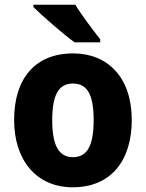

<svg xmlns="http://www.w3.org/2000/svg" viewBox="-20 -852 620 816"><path d="M300 -832H122V-822C158 -786 251 -705 297 -672H406V-685C378 -720 326 -789 300 -832ZM540 -342C540 -524 437 -625 291 -625C128 -625 40 -517 40 -342C40 -171 135 -56 289 -56C454 -56 540 -172 540 -342ZM202 -341C202 -447 228 -497 290 -497C353 -497 378 -446 378 -342C378 -237 353 -184 290 -184C228 -184 202 -237 202 -341Z"/></svg>

Font: Noto Sans Malayalam UI SemiCondensed ExtraBold
Style: Regular
Weight: 800
Width: 4
Designer: Jelle Bosma - Monotype Design Team
Foundry: Monotype Imaging Inc.
Version: Version 2.104